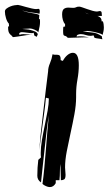

<svg xmlns="http://www.w3.org/2000/svg" viewBox="-97 -801 443 782"><path d="M76 -52Q80 -80 83.5 -117.5Q87 -155 90 -193Q93 -231 96 -267.5Q99 -304 102 -331Q97 -304 93 -269Q89 -234 85 -197Q81 -160 77 -123.5Q73 -87 70 -58Q55 -68 55 -85Q55 -105 56 -118.5Q57 -132 59 -150L70 -160Q69 -165 69 -169V-179Q69 -202 74 -231.5Q79 -261 85.5 -291.5Q92 -322 97 -350.5Q102 -379 102 -400L90 -403Q88 -379 84 -348.5Q80 -318 75.5 -285.5Q71 -253 67 -221Q65 -204 63 -189Q65 -217 68 -249Q73 -295 78.5 -340.5Q84 -386 89 -430Q94 -474 99 -511Q99 -526 106.5 -543.5Q114 -561 117 -580Q123 -578 127 -578H134Q144 -578 147 -573.5Q150 -569 150 -561V-556L159 -553Q167 -568 178 -577Q189 -586 200 -586Q224 -586 224 -535Q224 -508 218.5 -477.5Q213 -447 213 -418V-405Q213 -373 206 -335.5Q199 -298 190.5 -259.5Q182 -221 175 -185Q168 -149 168 -119Q168 -112 169 -104Q170 -96 170 -89Q170 -74 164.5 -70.5Q159 -67 151 -67Q151 -80 150 -99Q149 -118 149 -133Q147 -122 147 -103Q147 -84 145 -67H130V-55Q121 -39 106 -39Q99 -39 90 -43Q81 -47 76 -52ZM61 -165Q62 -176 63 -187Q62 -175 61 -165ZM322 -714Q324 -709 325 -702.5Q326 -696 326 -690Q326 -681 324.5 -674Q323 -667 321 -659L318 -661Q313 -664 304 -666.5Q295 -669 286 -671Q277 -673 269 -674Q261 -675 258 -675Q253 -675 249 -674.5Q245 -674 240 -674Q260 -670 279.5 -668.5Q299 -667 318 -653V-650Q318 -647 319 -645Q320 -643 320 -642L319 -641Q313 -643 303.5 -644Q294 -645 288 -647L284 -657Q276 -655 272 -655Q262 -655 252 -658.5Q242 -662 232 -662Q227 -662 221 -660Q215 -658 215 -652Q220 -653 224 -653H234Q244 -653 253 -651Q259 -650 265 -649H259H247Q229 -649 216.5 -648Q204 -647 185 -647H179Q174 -653 170.5 -654Q167 -655 164.5 -656Q162 -657 161 -661Q160 -665 160 -677Q160 -683 160.5 -688Q161 -693 165 -693L168 -692V-703Q162 -709 159 -720Q156 -731 156 -742Q156 -759 163 -764.5Q170 -770 181 -770Q186 -770 191 -769.5Q196 -769 201 -769Q209 -769 213 -771.5Q217 -774 226 -774Q229 -774 238 -771Q247 -768 258 -764Q269 -760 280 -757Q291 -754 298 -754Q301 -754 304 -755Q307 -756 309 -756Q316 -756 317 -749.5Q318 -743 318 -736H307H300Q307 -734 311 -730Q317 -725 317 -714ZM65 -723Q66 -719 66 -712Q66 -703 64.5 -694.5Q63 -686 61 -678L59 -669L58 -671Q55 -675 44 -680Q33 -685 25 -685Q23 -685 18.5 -684.5Q14 -684 9 -684Q4 -684 -0.5 -683.5Q-5 -683 -6 -683Q0 -682 9.5 -681.5Q19 -681 28.5 -678.5Q38 -676 46 -672.5Q54 -669 57 -662Q53 -651 52 -651L47 -654Q46 -655 43 -656L40 -668Q38 -666 33 -666Q31 -666 25 -666.5Q19 -667 12.5 -668Q6 -669 0.5 -669.5Q-5 -670 -8 -670Q-15 -670 -19 -665Q-18 -663 -18 -659Q-11 -662 -2 -662Q1 -662 6.5 -661.5Q12 -661 19 -660.5Q26 -660 31.5 -659Q37 -658 40 -657Q32 -659 27 -659Q21 -659 12 -658Q3 -657 -7 -655L-26 -652Q-35 -651 -41 -650H-45Q-48 -655 -51.5 -657.5Q-55 -660 -58 -664Q-61 -668 -62.5 -673.5Q-64 -679 -64 -690Q-64 -694 -60 -694L-61 -705Q-68 -712 -72.5 -727Q-77 -742 -77 -754Q-77 -761 -70.5 -766Q-64 -771 -55.5 -774.5Q-47 -778 -38 -779.5Q-29 -781 -24 -781Q-22 -781 -12.5 -778.5Q-3 -776 9 -772.5Q21 -769 32.5 -766.5Q44 -764 50 -764Q52 -764 55 -764.5Q58 -765 60 -765Q65 -765 65 -754Q65 -752 64.5 -749.5Q64 -747 64 -745Q51 -748 29 -750.5Q7 -753 -7 -759Q0 -755 9.5 -752.5Q19 -750 29 -748.5Q39 -747 48 -745Q57 -743 63 -740Q63 -736 62.5 -732Q62 -728 62 -724ZM249 -750Q257 -745 265 -743L269 -742Q267 -743 265 -743Q258 -746 249 -750ZM272 -648Q269 -648 266 -649Q269 -648 272 -648Z"/></svg>

Font: Finger Paint
Style: Regular
Weight: 400
Designer: Ralph du Carrois
Foundry: Ralph du Carrois
Version: Version 1.002